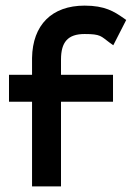

<svg xmlns="http://www.w3.org/2000/svg" viewBox="-20 -663 477 683"><path d="M12 -301H94V0H197V-301H382V-397H197V-451C197 -513 221 -542 281 -542C339 -542 339 -534 369 -512L383 -502L429 -592L419 -599C386 -622 353 -643 281 -643C164 -643 96 -574 94 -457V-397H12Z"/></svg>

Font: Charger Sport
Style: Blk
Weight: 900
Designer: Jasper
Foundry: Cannot Into Space Fonts
Version: Version 1.1